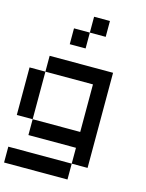

<svg xmlns="http://www.w3.org/2000/svg" viewBox="-144 -985 887 1170"><g transform="rotate(15 300.0 -400.0)"><path d="M0 100V0H400V100ZM0 -200V-500H100V-200ZM100 -200H400V-500H100V-600H500V0H400V-100H100ZM200 -700V-800H300V-700ZM300 -800V-900H400V-800Z"/></g></svg>

Font: Galmuri9 Regular
Style: Regular
Weight: 400
Designer: Lee Minseo (quiple)
Version: Version 2.399;hotconv 1.1.1;makeotfexe 2.6.0 DEVELOPMENT